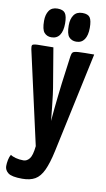

<svg xmlns="http://www.w3.org/2000/svg" viewBox="-109 -747 547 987"><g transform="rotate(10 164.5 -253.5)"><path d="M81 193Q26 193 7.5 178.5Q-11 164 -11 143Q-11 128 -7.5 110.5Q-4 93 3 82Q12 89 30.5 94Q49 99 71 99Q89 99 102.5 82Q116 65 121 16L12 -471Q9 -486 12 -492Q15 -498 39.5 -499Q64 -500 122 -500L151 -327Q157 -294 161.5 -259Q166 -224 169 -193.5Q172 -163 174 -144Q176 -125 176 -125Q176 -125 177.5 -144Q179 -163 182 -193Q185 -223 189 -258.5Q193 -294 197 -327L216 -469Q218 -485 224 -491Q230 -497 254.5 -498.5Q279 -500 335 -500L223 23Q209 88 191.5 125.5Q174 163 148 178Q122 193 81 193ZM102 -549Q79 -549 65 -565Q51 -581 51 -626Q51 -659 65 -679.5Q79 -700 109 -700Q138 -700 149 -684.5Q160 -669 160 -631Q160 -592 145.5 -570.5Q131 -549 102 -549ZM232 -549Q208 -549 194 -565Q180 -581 180 -626Q180 -659 194.5 -679.5Q209 -700 239 -700Q268 -700 278.5 -684.5Q289 -669 289 -631Q289 -592 274.5 -570.5Q260 -549 232 -549Z"/></g></svg>

Font: Yanone Kaffeesatz ExtraLight
Style: Regular
Weight: 200
Designer: Yanone (Cyrillic: Daniel Pouzeot, Huerta Tipografica, and Cyreal)
Foundry: Yanone
Version: Version 2.003